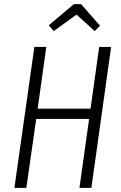

<svg xmlns="http://www.w3.org/2000/svg" viewBox="-20 -913 588 933"><path d="M108 0H50L147 -685H205L163 -385H420L462 -685H520L424 0H366L413 -335H156ZM241 -762 217 -790 339 -893H374L466 -788L440 -762L352 -842Z"/></svg>

Font: Fira Sans Extra Condensed Light
Style: Italic
Weight: 300
Width: 3
Italic angle: -8°
Designer: Carrois Corporate & Edenspiekermann AG
Foundry: Carrois Corporate GbR & Edenspiekermann AG
Version: Version 4.203